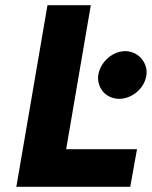

<svg xmlns="http://www.w3.org/2000/svg" viewBox="-20 -720 585 740"><path d="M163 -700 43 0H482L508 -145H235L330 -700ZM359 -432C358 -428 358 -423 358 -419C358 -380 387 -340 439 -339C490 -339 538 -381 544 -430C545 -435 545 -439 545 -443C545 -476 518 -521 464 -523C412 -523 367 -480 359 -432Z"/></svg>

Font: Jost
Style: Bold Italic
Weight: 700
Italic angle: -5°
Version: Version 3.710